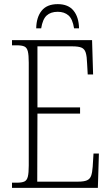

<svg xmlns="http://www.w3.org/2000/svg" viewBox="-20 -908 540 928"><path d="M38 0V-25H61Q85 -25 97.5 -30.5Q110 -36 114.5 -54Q119 -72 119 -108V-605Q119 -642 114.5 -660Q110 -678 97.5 -683.5Q85 -689 61 -689H38V-714H425L430 -548H404L401 -601Q400 -635 394.5 -653Q389 -671 374.5 -677.5Q360 -684 329 -684H161V-389H367V-359H161L160 -30H356Q386 -30 400.5 -36.5Q415 -43 420.5 -58.5Q426 -74 428 -102L432 -166H458L453 0ZM155 -771Q156 -825 181.5 -856.5Q207 -888 259 -888Q310 -888 335.5 -856.5Q361 -825 362 -771H338Q331 -816 311 -833.5Q291 -851 259 -851Q225 -851 205.5 -833Q186 -815 179 -771Z"/></svg>

Font: Noto Serif Condensed ExtraLight
Style: Regular
Weight: 200
Width: 3
Designer: Monotype Design Team
Foundry: Monotype Imaging Inc.
Version: Version 2.013; ttfautohint (v1.8.4.7-5d5b)